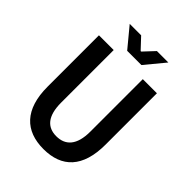

<svg xmlns="http://www.w3.org/2000/svg" viewBox="-235 -938 1068 1068"><g transform="rotate(45 299.5 -404.0)"><path d="M72 -250C72 -71 158 12 301 12C445 12 528 -71 528 -250V-654H417V-241C417 -134 372 -89 301 -89C231 -89 188 -134 188 -241V-654H72ZM362 -820 302 -756H298L238 -820H148L244 -704H356L452 -820Z"/></g></svg>

Font: Source Code Pro Semibold
Style: Regular
Weight: 600
Monospace: yes
Designer: Paul D. Hunt
Foundry: Adobe Systems Incorporated
Version: Version 1.017;PS 1.000;hotconv 1.0.70;makeotf.lib2.5.5900